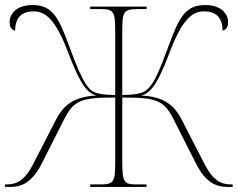

<svg xmlns="http://www.w3.org/2000/svg" viewBox="-20 -740 941 760"><path d="M0 0H10C48 0 98 0 145 -92L234 -268C272 -343 301 -354 436 -354V-98C436 -21 431 -10 378 -10H337V0H560V-10H518C471 -10 464 -21 464 -98V-354C600 -354 629 -343 667 -268L756 -92C803 0 853 0 891 0H901V-10H895C856 -10 824 -24 790 -90L700 -265C672 -320 632 -358 538 -362C584 -370 614 -435 652 -534C700 -660 739 -695 788 -695C834 -695 861 -671 861 -619C879 -622 883 -639 883 -653C883 -680 861 -720 792 -720C714 -720 689 -672 647 -557C616 -472 596 -428 583 -410C560 -378 548 -365 464 -364V-615C464 -693 468 -704 525 -704H560V-714H337V-704H379C431 -704 436 -693 436 -615V-364C353 -365 340 -377 318 -410C306 -428 285 -472 254 -557C212 -672 187 -720 109 -720C40 -720 18 -680 18 -653C18 -639 22 -622 40 -619C40 -671 67 -695 113 -695C162 -695 201 -660 249 -534C287 -435 317 -370 363 -362C269 -358 229 -320 201 -265L111 -90C77 -24 45 -10 6 -10H0Z"/></svg>

Font: Noto Serif Display Thin
Style: Regular
Weight: 100
Designer: Monotype Design Team
Foundry: Monotype Imaging Inc.
Version: Version 2.009